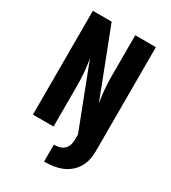

<svg xmlns="http://www.w3.org/2000/svg" viewBox="-225 -849 1049 1177"><g transform="rotate(30 300.0 -260.0)"><path d="M280 215V95H286Q305 95 323 89.5Q341 84 354 70.5Q367 57 372 39Q377 21 377 2V-33L207 -474Q215 -429 219 -384Q223 -339 223 -294V0H77V-735H210L393 -261Q385 -306 381 -351Q377 -396 377 -441V-735H523V2Q523 32 516.5 62Q510 92 494.5 118Q479 144 455.5 163.5Q432 183 404 194.5Q376 206 346 210.5Q316 215 286 215Z"/></g></svg>

Font: Iosevka Aile Heavy
Style: Regular
Weight: 900
Designer: Belleve Invis
Foundry: Belleve Invis
Version: Version 31.1.0; ttfautohint (v1.8.4)